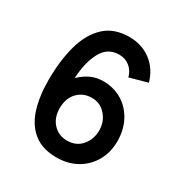

<svg xmlns="http://www.w3.org/2000/svg" viewBox="-135 -637 703 744"><g transform="rotate(30 217.0 -265.0)"><path d="M394 -164Q394 -214 373.5 -253.5Q353 -293 316 -316Q279 -339 230 -339Q201 -339 176 -327.5Q151 -316 128 -294Q132 -367 157 -413Q182 -459 233 -459Q260 -459 280 -443Q300 -427 307 -400L386 -422Q371 -476 330 -507Q289 -538 233 -538Q164 -538 122.5 -498.5Q81 -459 62.5 -391Q44 -323 44 -237Q44 -164 61.5 -109Q79 -54 118 -23Q157 8 220 8Q271 8 310 -14Q349 -36 371.5 -75Q394 -114 394 -164ZM312 -166Q312 -126 288 -97.5Q264 -69 223 -69Q185 -69 160.5 -95.5Q136 -122 136 -164Q136 -208 161 -234.5Q186 -261 225 -261Q263 -261 287.5 -232.5Q312 -204 312 -166Z"/></g></svg>

Font: Lisu Bosa
Style: Regular
Weight: 400
Designer: David Morse, Annie Olsen, Victor Gaultney, Frank Grießhammer (Latin)
Foundry: SIL International
Version: Version 2.000